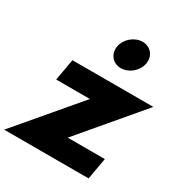

<svg xmlns="http://www.w3.org/2000/svg" viewBox="-259 -1377 1488 1568"><g transform="rotate(30 485.0 -593.5)"><path d="M629 -1187C553 -1187 480 -1125 467 -1049C454 -973 505 -911 581 -911C657 -911 730 -973 743 -1049C756 -1125 705 -1187 629 -1187ZM970 -770H207L171 -567H489L8 0H804L840 -203H490Z"/></g></svg>

Font: Hussar Dziwak
Style: Kur
Weight: 400
Version: Version 1.022